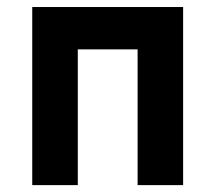

<svg xmlns="http://www.w3.org/2000/svg" viewBox="-20 -538 626 558"><path d="M379.9 0H512.2V-517.6H73.7V0H206.1V-394.5H379.9Z"/></svg>

Font: Cascadia Mono NF
Style: Bold
Weight: 700
Monospace: yes
Designer: Aaron Bell
Foundry: Saja Typeworks
Version: Version 2404.023